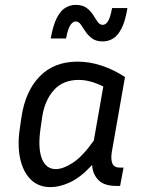

<svg xmlns="http://www.w3.org/2000/svg" viewBox="-20 -758 589 788"><path d="M456 5Q407 5 383.5 -19.5Q360 -44 358 -81Q311 -30 268 -10Q225 10 187 10Q138 10 106.5 -21Q75 -52 63 -106Q51 -160 61 -228L68 -277Q84 -384 143 -444.5Q202 -505 298 -505Q348 -505 397.5 -488.5Q447 -472 493 -442L439 -135Q434 -105 441 -87.5Q448 -70 473 -70H487L473 5ZM146 -228Q135 -149 152 -106.5Q169 -64 209 -64Q239 -64 279 -90Q319 -116 365 -181L404 -403Q350 -430 303 -430Q238 -430 200.5 -387.5Q163 -345 153 -277ZM402 -588Q374 -588 357.5 -600.5Q341 -613 330.5 -629Q320 -645 311.5 -657.5Q303 -670 290 -670Q280 -670 269.5 -656Q259 -642 251 -600H188Q198 -655 213.5 -685Q229 -715 249 -726.5Q269 -738 290 -738Q319 -738 335.5 -725.5Q352 -713 362 -697Q372 -681 380.5 -668.5Q389 -656 402 -656Q413 -656 422.5 -669.5Q432 -683 440 -725H503Q494 -670 478.5 -640.5Q463 -611 443.5 -599.5Q424 -588 402 -588Z"/></svg>

Font: Inria Sans
Style: Italic
Weight: 400
Italic angle: -10°
Designer: Black Foundry Team
Foundry: Black Foundry
Version: Version 1.2; ttfautohint (v1.8.3)